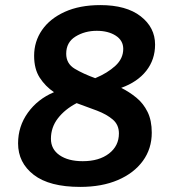

<svg xmlns="http://www.w3.org/2000/svg" viewBox="-20 -727 682 754"><path d="M295 7Q174 7 112.5 -40.5Q51 -88 51 -164Q51 -231 89.5 -284.5Q128 -338 192 -365Q158 -388 136 -422Q114 -456 114 -508Q114 -564 145 -609Q176 -654 234.5 -680.5Q293 -707 374 -707Q476 -707 532.5 -663Q589 -619 589 -552Q589 -493 554.5 -449Q520 -405 456 -382Q488 -366 515.5 -343.5Q543 -321 559.5 -287.5Q576 -254 576 -206Q576 -143 541 -95Q506 -47 443 -20Q380 7 295 7ZM240 -516Q240 -477 273.5 -457Q307 -437 354 -420Q402 -440 433 -468.5Q464 -497 464 -535Q464 -568 434.5 -587Q405 -606 360 -606Q313 -606 276.5 -583.5Q240 -561 240 -516ZM180 -182Q180 -141 214 -117.5Q248 -94 305 -94Q369 -94 408 -124Q447 -154 447 -203Q447 -237 423 -257.5Q399 -278 361 -292.5Q323 -307 281 -322Q235 -298 207.5 -262.5Q180 -227 180 -182Z"/></svg>

Font: Asap Expanded Expanded SemiBold
Style: Italic
Weight: 600
Width: 7
Italic angle: -6°
Designer: Pablo Cosgaya
Foundry: Omnibus-Type
Version: Version 3.001; ttfautohint (v1.8.4.7-5d5b)